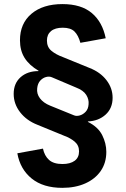

<svg xmlns="http://www.w3.org/2000/svg" viewBox="-20 -758 608 925"><path d="M280.3 147Q188 147 132.6 102.1Q77.1 57.1 63.5 -19.5L187 -42Q194.3 -7.3 216.3 12.5Q238.3 32.2 280.8 32.2Q318.4 32.2 339.6 16.6Q360.8 1 360.8 -28.8Q360.8 -57.6 340.3 -75.2Q319.8 -92.8 289.1 -104L160.6 -156.7Q107.9 -177.2 76.9 -217.3Q45.9 -257.3 45.9 -305.7Q45.9 -356.4 79.1 -386Q112.3 -415.5 165 -415.5L166 -417Q120.6 -443.8 98.4 -479.2Q76.2 -514.6 76.2 -564Q76.2 -645 131.6 -691.7Q187 -738.3 280.8 -738.3Q371.1 -738.3 422.4 -695.1Q473.6 -651.9 489.3 -573.7L367.2 -551.8Q357.4 -587.9 338.9 -606.2Q320.3 -624.5 282.2 -624.5Q245.6 -624.5 225.8 -608.2Q206.1 -591.8 206.1 -562.5Q206.1 -531.2 227.8 -513.2Q249.5 -495.1 283.2 -482.9L411.1 -430.7Q462.9 -410.6 492.7 -372.1Q522.5 -333.5 522.5 -287.1Q522.5 -236.3 488.8 -205.8Q455.1 -175.3 403.8 -172.9L403.3 -170.9Q452.6 -146.5 472.4 -106.9Q492.2 -67.4 492.2 -26.4Q492.2 26.4 465.6 65.2Q439 104 391.1 125.5Q343.3 147 280.3 147ZM335.9 -202.6Q347.7 -197.3 363.8 -201.7Q379.9 -206.1 392.6 -219.5Q405.3 -232.9 406.7 -255.4Q409.2 -278.8 395.5 -300.8Q381.8 -322.8 346.2 -336.4L230 -385.7Q217.8 -391.1 201.9 -387Q186 -382.8 173.8 -369.4Q161.6 -356 159.2 -333Q155.8 -306.6 172.4 -284.4Q189 -262.2 221.7 -249Z"/></svg>

Font: Inter
Style: Bold
Weight: 700
Designer: Rasmus Andersson
Foundry: rsms
Version: Version 4.001;git-9221beed3